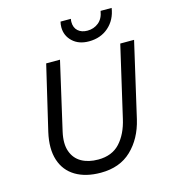

<svg xmlns="http://www.w3.org/2000/svg" viewBox="-126 -965 948 1074"><g transform="rotate(-15 348.0 -427.5)"><path d="M325 10Q238 10 179.5 -25Q121 -60 99.5 -126.5Q78 -193 99 -286L187 -660H267L177 -267Q162 -200 178 -155Q194 -110 233.5 -87.5Q273 -65 330 -65Q410 -65 456 -115Q502 -165 521 -249L616 -660H696L596 -226Q571 -120 503 -55Q435 10 325 10ZM621 -865Q611 -798 565 -757.5Q519 -717 451 -717Q392 -717 356.5 -750.5Q321 -784 321 -833Q321 -841 322 -849Q323 -857 325 -865H385Q384 -861 383.5 -856Q383 -851 383 -847Q383 -814 403.5 -795.5Q424 -777 458 -777Q495 -777 522.5 -799Q550 -821 557 -865Z"/></g></svg>

Font: Work Sans
Style: Italic
Weight: 400
Italic angle: -13°
Designer: Wei Huang
Foundry: Wei Huang
Version: Version 2.012